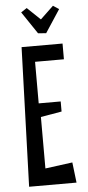

<svg xmlns="http://www.w3.org/2000/svg" viewBox="-59 -934 435 948"><g transform="rotate(-5 158.0 -460.0)"><path d="M196 -768 156 -771 82 -881 111 -900 176 -838 241 -900 270 -881ZM281 -20H46L69 -710H272V-632H129V-426H238V-376L134 -358V-103L269 -121Z"/></g></svg>

Font: Bahiana
Style: Regular
Weight: 400
Designer: Pablo Cosgaya & Dani Raskovsky
Foundry: Pablo Cosgaya & Dani Raskovsky
Version: Version 1.005